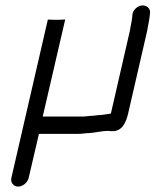

<svg xmlns="http://www.w3.org/2000/svg" viewBox="-20 -537 575 710"><path d="M156 -460 70 -85 138 -106 221 -465 205 -464C197 -464 157 -464 156 -460ZM86 121 124 -42H270C285 -42 297 -45 312 -45C336 -47 358 -53 379 -53C386 -52 392 -52 397 -52C431 -52 446 -83 454 -118L524 -422C527 -435 528 -448 531 -460C533 -470 534 -481 535 -491C535 -517 502 -527 480 -504C466 -489 471 -479 467 -460C464 -447 463 -436 460 -422L390 -117C373 -115 358 -111 341 -111C336 -110 330 -110 325 -109C311 -109 298 -106 284 -106H138L220 -460C221 -464 180 -464 173 -464C157 -464 157 -465 157 -465L22 121C18 138 30 153 47 153C64 153 82 138 86 121Z"/></svg>

Font: Electronic
Style: SeBdIt
Weight: 600
Version: Version 1.011